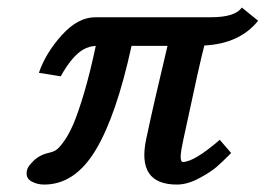

<svg xmlns="http://www.w3.org/2000/svg" viewBox="-20 -479 707 511"><path d="M541 -433.1H233.9Q187.5 -433.1 144.5 -385.5Q101.6 -337.9 83.5 -285.2L141.6 -275.9Q157.2 -303.7 172.1 -321.3Q187 -338.9 202.1 -347.4Q217.3 -356 234.9 -356.9Q219.7 -285.2 203.9 -231.9Q188 -178.7 175.8 -150.1Q163.6 -121.6 150.6 -103.5Q137.7 -85.4 130.1 -80.3Q122.6 -75.2 113.3 -73.2Q86.4 -67.4 70.1 -51.8Q53.7 -36.1 51.8 -25.9Q47.4 -5.9 62.7 3.2Q78.1 12.2 97.7 12.2Q179.2 12.2 234.4 -79.3Q289.6 -170.9 330.1 -356.9H425.8Q389.6 -206.1 369.1 -108.9Q343.3 12.2 450.7 12.2Q478.5 12.2 509.3 -4.2Q540 -20.5 556.6 -34.9Q573.2 -49.3 595.2 -71.8L564.9 -106.9Q496.6 -47.9 466.3 -47.9Q460.4 -48.8 460.9 -63.5Q461.4 -78.1 468.3 -108.9Q513.7 -321.8 523.9 -357.9Q618.2 -362.8 667 -423.8L623.5 -459Q606 -433.1 541 -433.1Z"/></svg>

Font: Linux Libertine Slanted
Style: Semibold Slanted
Weight: 600
Designer: Philipp H. Poll
Foundry: Philipp H. Poll
Version: Version 5.1.1